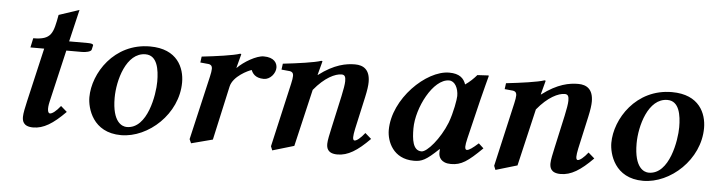

<svg xmlns="http://www.w3.org/2000/svg" viewBox="-42 -767 3566 959"><g transform="rotate(5 1741.0 -287.5)"><path d="M102 -119C94.8 -87.8 88 -56 88 -39C88 -21 91 10 143 10C195 10 242 -19 304 -82L273 -109C252 -82 232 -67 221 -67C209.6 -67 205.4 -88 214 -125L275 -387H354C372 -387 399 -392 401 -403L406 -425C406 -431 397 -434 378 -434H285L323 -595L221 -561C204 -468 197 -434 105 -434L95 -387H164Z M410 -165C410 -111 441 10 584 10C721 10 865 -121 865 -279C865 -351 828 -444 690 -444C510 -444 410 -285 410 -165ZM536 -173C536 -260 574 -403 671 -403C730 -403 741 -333 741 -272C741 -208 713 -33 609 -33C586 -33 536 -50 536 -173Z M1130 -375 1129 -376 1147 -444C1147 -446.6 1145 -447 1141 -447C1110 -436 1023 -424 951 -416L947 -386L989 -382C998 -380.7 1007.1 -376 1007.1 -359.5C1007.1 -350.4 1005.1 -337.7 1001 -320L927 0L936 20L1043 -8L1103 -279C1114.7 -331.8 1189.5 -366.5 1206 -371C1212 -356.5 1225 -332 1270 -332C1302 -332 1328 -365 1328 -393C1328 -416 1313 -444 1260 -444C1224 -444 1161.8 -407.6 1130 -375Z M1537 -375 1536 -376 1554 -444C1554 -446.6 1552 -447 1548 -447C1517 -436 1430 -424 1358 -416L1354 -386L1396 -382C1405 -380.7 1414.1 -376 1414.1 -359.5C1414.1 -350.4 1412 -337.6 1408 -320L1335 0L1343 20L1451 -12L1518 -298.5C1571.5 -364 1623.5 -388 1655 -388C1671.5 -388 1676 -378 1676 -356C1676 -341 1671 -312 1664 -280L1628 -117C1621.2 -86 1614 -54 1614 -37C1614 -19 1617 12 1669 12C1721 12 1768 -17 1830 -80L1799 -107C1778 -80 1759 -65 1748 -65C1744 -65 1740 -69 1740 -81C1740 -90 1742 -104 1746 -123L1782 -285C1790 -321 1793 -345 1793 -362C1793 -424 1760 -444 1718 -444C1674 -444 1614.5 -434 1537 -375Z M2176 -39C2176 -21 2187 10 2238 10C2290 10 2322 -12 2393 -82L2368 -105C2339.5 -79.5 2322 -67 2311 -67C2306 -67 2302 -71 2302 -83C2302 -92 2304.4 -105.9 2309 -125L2356.3 -321C2365.7 -359.9 2388 -443.8 2388 -443.8C2388 -445.8 2387.8 -447 2386 -447L2331 -444C2315.2 -425.6 2297.1 -408 2274 -392C2264 -422 2242 -444 2190 -444C2075 -444 1914 -289 1914 -132C1914 -76 1947.5 10 2052 10C2091.5 10 2113 0 2175 -59L2177 -58C2176 -52.3 2176 -43 2176 -39ZM2209 -195C2176 -112 2114 -40 2086 -40C2042 -40 2036 -97 2036 -151C2036 -254 2113 -405 2193 -405C2222 -405 2240 -370 2240 -331C2240 -315 2229 -248 2209 -195Z M2656 -375 2655 -376 2673 -444C2673 -446.6 2671 -447 2667 -447C2636 -436 2549 -424 2477 -416L2473 -386L2515 -382C2524 -380.7 2533.1 -376 2533.1 -359.5C2533.1 -350.4 2531 -337.6 2527 -320L2454 0L2462 20L2570 -12L2637 -298.5C2690.5 -364 2742.5 -388 2774 -388C2790.5 -388 2795 -378 2795 -356C2795 -341 2790 -312 2783 -280L2747 -117C2740.2 -86 2733 -54 2733 -37C2733 -19 2736 12 2788 12C2840 12 2887 -17 2949 -80L2918 -107C2897 -80 2878 -65 2867 -65C2863 -65 2859 -69 2859 -81C2859 -90 2861 -104 2865 -123L2901 -285C2909 -321 2912 -345 2912 -362C2912 -424 2879 -444 2837 -444C2793 -444 2733.5 -434 2656 -375Z M3027 -165C3027 -111 3058 10 3201 10C3338 10 3482 -121 3482 -279C3482 -351 3445 -444 3307 -444C3127 -444 3027 -285 3027 -165ZM3153 -173C3153 -260 3191 -403 3288 -403C3347 -403 3358 -333 3358 -272C3358 -208 3330 -33 3226 -33C3203 -33 3153 -50 3153 -173Z"/></g></svg>

Font: Linux Libertine O
Style: Bold Italic
Weight: 700
Italic angle: -11.5°
Designer: Philipp H. Poll
Foundry: Philipp H. Poll
Version: Version 4.1.0